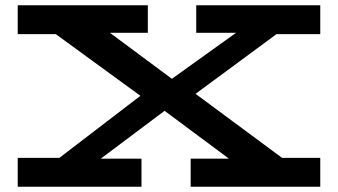

<svg xmlns="http://www.w3.org/2000/svg" viewBox="-20 -706 1279 726"><path d="M870 -88 574 -308H560L162 -598H374L673 -376H686L1075 -88ZM47 0V-109H245L248 -106H515V0ZM701 0V-106H980L981 -109H1191V0ZM177 -88 574 -392 595 -383 895 -598H1054L665 -311L645 -319L337 -88ZM47 -577V-686H539V-582H332V-577ZM722 -582V-686H1191V-577H919L920 -582Z"/></svg>

Font: BioRhyme Expanded SemiBold
Style: Regular
Weight: 600
Width: 7
Designer: Aoife Mooney
Foundry: Aoife Mooney Type
Version: Version 1.600;gftools[0.9.33]